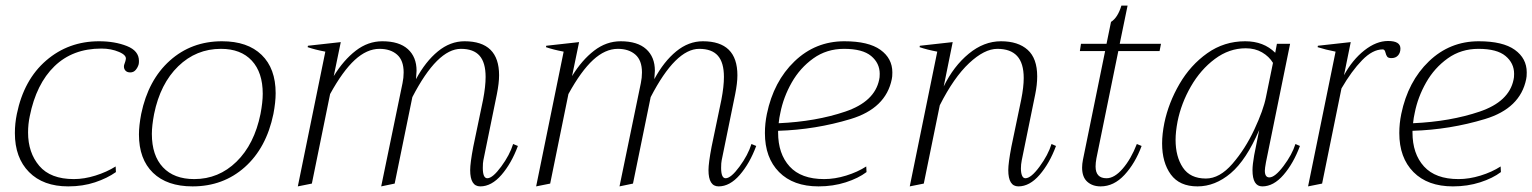

<svg xmlns="http://www.w3.org/2000/svg" viewBox="-20 -654 5459 684"><path d="M33 -180Q33 -214 40 -248Q65 -370 144.5 -438.5Q224 -507 333 -507Q389 -507 432 -490Q475 -473 475 -437Q475 -429 474 -425Q471 -414 463.5 -405Q456 -396 444 -396Q432 -396 426 -403.5Q420 -411 422 -422Q423 -426 425 -431Q427 -436 428 -442Q432 -457 404 -469Q376 -481 341 -481Q239 -481 174 -418Q109 -355 86 -240Q80 -212 80 -182Q80 -110 120 -63Q160 -16 243 -16Q280 -16 320 -28.5Q360 -41 392 -61L393 -41Q362 -19 318.5 -4.5Q275 10 223 10Q134 10 83.5 -41Q33 -92 33 -180Z M475 -175Q475 -206 483 -248Q508 -369 585 -438Q662 -507 771 -507Q862 -507 912 -458.5Q962 -410 962 -322Q962 -290 954 -248Q929 -127 852 -58.5Q775 10 666 10Q575 10 525 -38.5Q475 -87 475 -175ZM908 -248Q916 -290 916 -320Q916 -396 877 -438Q838 -480 767 -480Q679 -480 615 -418Q551 -356 529 -248Q521 -206 521 -177Q521 -100 560.5 -58Q600 -16 672 -16Q759 -16 822.5 -78Q886 -140 908 -248Z M1825 -134Q1802 -72 1766.5 -31Q1731 10 1691 10Q1655 10 1655 -48Q1655 -73 1666 -131L1701 -299Q1710 -346 1710 -380Q1710 -431 1688.5 -455.5Q1667 -480 1622 -480Q1538 -480 1449 -308L1386 0L1338 10L1414 -358Q1418 -377 1418 -396Q1418 -439 1394.5 -459.5Q1371 -480 1332 -480Q1287 -480 1244 -440.5Q1201 -401 1156 -319L1091 0L1041 10L1139 -470Q1102 -477 1076 -486L1077 -491L1194 -504L1169 -383Q1204 -440 1247.5 -473.5Q1291 -507 1342 -507Q1402 -507 1433 -479Q1464 -451 1464 -402Q1464 -394 1462 -372Q1496 -435 1540 -471Q1584 -507 1635 -507Q1758 -507 1758 -386Q1758 -358 1750 -318L1702 -83Q1700 -74 1700 -56Q1700 -19 1716 -19Q1735 -19 1765.5 -60.5Q1796 -102 1808 -141Z M2674 -134Q2651 -72 2615.5 -31Q2580 10 2540 10Q2504 10 2504 -48Q2504 -73 2515 -131L2550 -299Q2559 -346 2559 -380Q2559 -431 2537.5 -455.5Q2516 -480 2471 -480Q2387 -480 2298 -308L2235 0L2187 10L2263 -358Q2267 -377 2267 -396Q2267 -439 2243.5 -459.5Q2220 -480 2181 -480Q2136 -480 2093 -440.5Q2050 -401 2005 -319L1940 0L1890 10L1988 -470Q1951 -477 1925 -486L1926 -491L2043 -504L2018 -383Q2053 -440 2096.5 -473.5Q2140 -507 2191 -507Q2251 -507 2282 -479Q2313 -451 2313 -402Q2313 -394 2311 -372Q2345 -435 2389 -471Q2433 -507 2484 -507Q2607 -507 2607 -386Q2607 -358 2599 -318L2551 -83Q2549 -74 2549 -56Q2549 -19 2565 -19Q2584 -19 2614.5 -60.5Q2645 -102 2657 -141Z M3159 -396Q3159 -380 3157 -372Q3136 -268 3010.5 -230Q2885 -192 2752 -188V-182Q2752 -106 2793 -61Q2834 -16 2916 -16Q2954 -16 2994.5 -28.5Q3035 -41 3066 -61L3067 -41Q3038 -19 2993 -4.5Q2948 10 2896 10Q2806 10 2755.5 -41Q2705 -92 2705 -180Q2705 -214 2712 -248Q2736 -364 2810.5 -435.5Q2885 -507 2988 -507Q3074 -507 3116.5 -476.5Q3159 -446 3159 -396ZM3114 -391Q3114 -429 3083.5 -454.5Q3053 -480 2987 -480Q2925 -480 2877.5 -446Q2830 -412 2800.5 -360Q2771 -308 2760 -252Q2756 -235 2754 -215Q2887 -221 2991.5 -256.5Q3096 -292 3112 -370Q3114 -377 3114 -391Z M3742 -134Q3719 -72 3683.5 -31Q3648 10 3608 10Q3572 10 3572 -48Q3572 -73 3583 -131L3618 -299Q3627 -344 3627 -376Q3627 -429 3603.5 -454.5Q3580 -480 3533 -480Q3487 -480 3432.5 -429Q3378 -378 3328 -279L3271 0L3221 10L3319 -470Q3282 -477 3256 -486L3257 -491L3374 -504L3342 -346Q3377 -418 3431 -462.5Q3485 -507 3546 -507Q3607 -507 3641 -476.5Q3675 -446 3675 -382Q3675 -352 3668 -318L3620 -83Q3617 -68 3617 -54Q3617 -38 3621 -28.5Q3625 -19 3633 -19Q3653 -19 3683.5 -60.5Q3714 -102 3726 -141Z M3886 -90Q3883 -74 3883 -61Q3883 -19 3922 -19Q3950 -19 3979.5 -53Q4009 -87 4030 -141L4047 -134Q4024 -72 3986 -31Q3948 10 3901 10Q3872 10 3853.5 -6.5Q3835 -23 3835 -57Q3835 -70 3838 -85L3917 -472H3827L3831 -498H3922L3938 -576Q3962 -591 3975 -634H3997L3969 -498H4116L4111 -472H3964Z M4120 -143Q4120 -176 4128 -216Q4143 -288 4182 -355Q4221 -422 4281 -464.5Q4341 -507 4416 -507Q4482 -507 4523 -466L4529 -498H4576L4490 -76Q4486 -54 4486 -46Q4486 -22 4502 -22Q4522 -22 4552.5 -62.5Q4583 -103 4595 -141L4611 -134Q4588 -72 4552.5 -31Q4517 10 4477 10Q4442 10 4442 -48Q4442 -67 4448 -101L4466 -191Q4420 -84 4364.5 -37Q4309 10 4246 10Q4182 10 4151 -32.5Q4120 -75 4120 -143ZM4490 -308 4515 -430Q4501 -453 4476 -467.5Q4451 -482 4418 -482Q4359 -482 4308 -444Q4257 -406 4222.5 -346Q4188 -286 4175 -221Q4168 -184 4168 -156Q4168 -96 4194 -57Q4220 -18 4276 -18Q4325 -18 4370.5 -70.5Q4416 -123 4448.5 -192.5Q4481 -262 4490 -308Z M4969 -481Q4969 -466 4960.5 -456.5Q4952 -447 4937 -447Q4926 -447 4922 -452Q4918 -457 4915.5 -467.5Q4913 -478 4906 -478Q4870 -478 4832.5 -439.5Q4795 -401 4759 -339L4690 0L4640 10L4738 -470Q4702 -477 4674 -486L4675 -491L4792 -504L4768 -386Q4798 -441 4840.5 -474.5Q4883 -508 4925 -508Q4969 -508 4969 -481Z M5419 -396Q5419 -380 5417 -372Q5396 -268 5270.5 -230Q5145 -192 5012 -188V-182Q5012 -106 5053 -61Q5094 -16 5176 -16Q5214 -16 5254.5 -28.5Q5295 -41 5326 -61L5327 -41Q5298 -19 5253 -4.5Q5208 10 5156 10Q5066 10 5015.5 -41Q4965 -92 4965 -180Q4965 -214 4972 -248Q4996 -364 5070.5 -435.5Q5145 -507 5248 -507Q5334 -507 5376.5 -476.5Q5419 -446 5419 -396ZM5374 -391Q5374 -429 5343.5 -454.5Q5313 -480 5247 -480Q5185 -480 5137.5 -446Q5090 -412 5060.5 -360Q5031 -308 5020 -252Q5016 -235 5014 -215Q5147 -221 5251.5 -256.5Q5356 -292 5372 -370Q5374 -377 5374 -391Z"/></svg>

Font: Trirong ExtraLight
Style: Italic
Weight: 275
Italic angle: -12°
Designer: Katatrad Team
Foundry: CadsonDemak
Version: Version 1.003